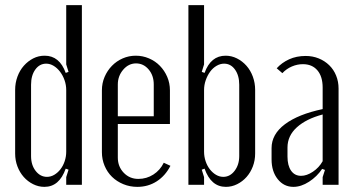

<svg xmlns="http://www.w3.org/2000/svg" viewBox="-20 -720 1371 748"><path d="M247 -59 236 -63Q211 8 153 8Q130 8 109 -2.5Q88 -13 72.5 -30.5Q57 -48 48 -71.5Q39 -95 39 -122V-370Q39 -397 48 -421.5Q57 -446 73 -464Q89 -482 109.5 -492.5Q130 -503 154 -503Q212 -503 236 -436L247 -440L238 -469V-700H299V0H238V-30ZM238 -369Q238 -389 231.5 -407.5Q225 -426 214 -440.5Q203 -455 189 -463.5Q175 -472 160 -472Q134 -472 117.5 -449Q101 -426 101 -390V-112Q101 -77 119 -54Q137 -31 163 -31Q178 -31 191.5 -39Q205 -47 215.5 -60.5Q226 -74 232 -92Q238 -110 238 -129Z M377 -368Q377 -396 387.5 -420.5Q398 -445 416 -463.5Q434 -482 458 -492.5Q482 -503 509 -503Q536 -503 560.5 -492.5Q585 -482 603 -463.5Q621 -445 631.5 -420.5Q642 -396 642 -368V-237H439V-106Q439 -71 462 -47Q485 -23 519 -23Q551 -23 577.5 -40Q604 -57 618 -86L644 -74Q624 -35 590.5 -13.5Q557 8 515 8Q486 8 460.5 -2.5Q435 -13 416.5 -31Q398 -49 387.5 -74Q377 -99 377 -127ZM579 -267V-391Q579 -426 559 -449.5Q539 -473 510 -473Q481 -473 460 -448.5Q439 -424 439 -391V-267Z M775 0H714V-700H775V-469L766 -440L777 -436Q801 -503 859 -503Q882 -503 903 -492.5Q924 -482 940 -464Q956 -446 965 -421.5Q974 -397 974 -370V-122Q974 -95 965 -71.5Q956 -48 940.5 -30.5Q925 -13 904 -2.5Q883 8 860 8Q802 8 777 -63L766 -59L775 -30ZM775 -129Q775 -110 781 -92Q787 -74 797.5 -60.5Q808 -47 821.5 -39Q835 -31 850 -31Q876 -31 894 -54.5Q912 -78 912 -112V-390Q912 -426 895.5 -449Q879 -472 853 -472Q838 -472 823.5 -463.5Q809 -455 798.5 -440.5Q788 -426 781.5 -407.5Q775 -389 775 -369Z M1038 -143Q1038 -197 1090 -236Q1142 -275 1237 -295V-379Q1237 -422 1216.5 -446Q1196 -470 1160 -470Q1138 -470 1117 -461Q1096 -452 1080 -435L1058 -454Q1078 -476 1106.5 -489Q1135 -502 1171 -502Q1198 -502 1221.5 -492.5Q1245 -483 1262.5 -466Q1280 -449 1289.5 -425.5Q1299 -402 1299 -375V0H1237V-30L1246 -58L1235 -62Q1215 -32 1184 -12Q1153 8 1123 8Q1086 8 1062 -22Q1038 -52 1038 -99ZM1153 -35Q1175 -35 1199 -51Q1223 -67 1237 -92V-274Q1173 -257 1136.5 -224Q1100 -191 1100 -145V-110Q1100 -75 1114 -55Q1128 -35 1153 -35Z"/></svg>

Font: Moniqa Paragraph
Style: Regular
Weight: 400
Designer: Rajesh Rajput
Foundry: Rajesh Rajput
Version: Version 1.000